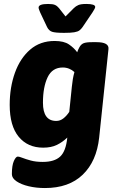

<svg xmlns="http://www.w3.org/2000/svg" viewBox="-20 -738 586 970"><path d="M207 212Q163 212 125 203Q87 194 63.5 178Q40 162 40 142Q40 98 50 75.5Q60 53 70 53Q77 53 93.5 59.5Q110 66 135.5 73Q161 80 196 80Q255 80 284 53Q313 26 320 -43Q296 -20 267.5 -6Q239 8 198 8Q120 8 74.5 -47Q29 -102 29 -208Q29 -297 55.5 -370.5Q82 -444 132.5 -487.5Q183 -531 256 -531Q303 -531 328.5 -513.5Q354 -496 370 -474Q372 -480 374.5 -486Q377 -492 381 -499Q389 -514 402 -519.5Q415 -525 446 -525H467Q532 -525 528 -490L481 -43Q468 77 398 144.5Q328 212 207 212ZM264 -127Q284 -127 300.5 -140Q317 -153 330 -173L343 -300Q345 -321 348 -338.5Q351 -356 356 -374Q344 -385 329 -391Q314 -397 297 -397Q244 -397 220.5 -347.5Q197 -298 197 -219Q197 -127 264 -127ZM416 -718Q461 -718 461 -703Q461 -696 447 -675L397 -601Q390 -591 381.5 -584.5Q373 -578 355.5 -575Q338 -572 304 -572Q259 -572 243 -577.5Q227 -583 218 -601L183 -675Q180 -683 177.5 -689Q175 -695 175 -700Q175 -718 223 -718Q247 -718 258 -713Q269 -708 278 -697L311 -655L353 -697Q363 -707 376 -712.5Q389 -718 416 -718Z"/></svg>

Font: Asap ExtraBold
Style: Italic
Weight: 800
Italic angle: -6°
Designer: Pablo Cosgaya
Foundry: Omnibus-Type
Version: Version 3.001; ttfautohint (v1.8.4.7-5d5b)